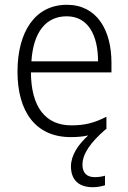

<svg xmlns="http://www.w3.org/2000/svg" viewBox="-20 -562 536 801"><path d="M324 125C324 80 358 32 419 -21C421 -22 423 -23 424 -24V-75C373 -49 333 -39 278 -39C169 -39 110 -116 109 -260H445V-300C445 -437 384 -542 259 -542C126 -542 53 -429 53 -263C53 -97 128 10 275 10C302 10 326 8 348 3C305 42 276 87 276 132C276 189 309 219 367 219C388 219 404 215 418 211V171C409 174 393 177 375 177C342 177 324 159 324 125ZM258 -494C348 -494 389 -415 389 -306H111C119 -430 173 -494 258 -494Z"/></svg>

Font: Noto Sans Devanagari SemiCondensed Light
Style: Regular
Weight: 300
Width: 4
Designer: Jelle Bosma - Monotype Design Team
Foundry: Monotype Imaging Inc.
Version: Version 2.004